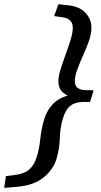

<svg xmlns="http://www.w3.org/2000/svg" viewBox="-84 -764 475 906"><path d="M358 -338 341 -283H306Q269.5 -282 247.8 -264.8Q226 -247.5 213 -206Q199.5 -161.5 198.2 -111.5Q197 -61.5 182 -12.5Q167 36 122 73.2Q77 110.5 -3.5 117.5L-64.5 122.5L-56 67L-16 62Q31 56.5 54.5 35.2Q78 14 89 -22.5Q101.5 -61.5 106.2 -109.2Q111 -157 125 -202.5Q137.5 -243 164 -271.5Q190.5 -300 235 -313.5Q211 -324.5 201.2 -341.5Q191.5 -358.5 191.5 -382Q191.5 -403.5 201.8 -436.5Q212 -469.5 225.5 -506.2Q239 -543 249.2 -576.5Q259.5 -610 259.5 -633Q259.5 -677 208 -683L171.5 -688L191.5 -744L234.5 -739.5Q290 -734.5 318.8 -704Q347.5 -673.5 347.5 -633.5Q347.5 -605 335.8 -571.2Q324 -537.5 308.2 -502.8Q292.5 -468 280.8 -436.2Q269 -404.5 269 -380.5Q269 -339 322.5 -338.5Z"/></svg>

Font: Newsreader Caption
Style: Italic
Weight: 400
Italic angle: -17°
Designer: Hugues Gentile
Foundry: Production Type
Version: Version 1.001